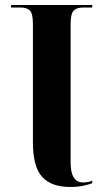

<svg xmlns="http://www.w3.org/2000/svg" viewBox="-20 -734 415 764"><path d="M259 10Q184 10 147.5 -30.5Q111 -71 111 -168V-638Q111 -680 99 -692Q87 -704 63 -704H24V-714H347V-704H309Q286 -704 273.5 -692Q261 -680 261 -638V-87Q261 -8 311 -8Q330 -8 347 -15V-5Q338 -1 314 4.5Q290 10 259 10Z"/></svg>

Font: Noto Serif Display SemiCondensed
Style: Bold
Weight: 700
Width: 4
Designer: Monotype Design Team
Foundry: Monotype Imaging Inc.
Version: Version 2.009